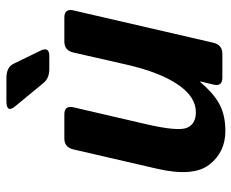

<svg xmlns="http://www.w3.org/2000/svg" viewBox="-84 -658 750 623"><g transform="rotate(-90 291.5 -346.0)"><path d="M258.8 -671.9Q234.9 -700.7 275.9 -700.7H350.1Q385.3 -700.7 396.5 -677.7L439 -590.3Q453.1 -561.5 421.9 -561.5H379.9Q350.1 -561.5 335 -579.6ZM56.2 -212.9 118.7 -483.4Q125.5 -512.7 154.3 -512.7H232.4Q261.7 -512.7 255.4 -483.4L200.7 -248Q176.8 -144.5 188.7 -115.2Q200.7 -85.9 239.7 -85.9Q289.1 -85.9 328.9 -144Q368.7 -202.1 393.6 -310.1L433.1 -483.4Q439.9 -512.7 468.8 -512.7H546.9Q576.2 -512.7 569.8 -483.4L464.8 -29.3Q458 0 428.7 0H351.6Q321.8 0 329.1 -29.3L339.4 -71.8H337.4Q298.3 -25.9 262.9 -8.1Q227.5 9.8 178.7 9.8Q109.4 9.8 69.1 -42.5Q28.8 -94.7 56.2 -212.9Z"/></g></svg>

Font: Istok
Style: Bold Italic
Weight: 700
Italic angle: -13°
Designer: Andrey V. Panov
Foundry: Andrey V. Panov
Version: Version 1.0.3